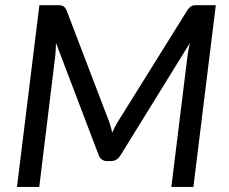

<svg xmlns="http://www.w3.org/2000/svg" viewBox="-20 -738 906 758"><path d="M411 -257Q414.5 -247 417.5 -236.2Q420.5 -225.5 423 -214.5Q428 -225.5 433.2 -236Q438.5 -246.5 445 -257L721.5 -700.5Q726 -706 729.8 -709.2Q733.5 -712.5 737.5 -714.5Q741.5 -716.5 746.2 -717Q751 -717.5 757.5 -717.5H832L743.5 0H656.5L720.5 -519Q722 -529.5 724.2 -542.2Q726.5 -555 729.5 -568L455.5 -124.5Q441.5 -102 417 -102H403Q391.5 -102 382.8 -107.8Q374 -113.5 370 -124.5L201 -568.5Q200.5 -555.5 200 -543Q199.5 -530.5 198.5 -520.5L135 0H47L135.5 -717.5H209Q222 -717.5 228.2 -714.5Q234.5 -711.5 241.5 -700.5L411 -257Z"/></svg>

Font: Lato Medium
Style: Italic
Weight: 500
Italic angle: -7°
Designer: Lukasz Dziedzic
Foundry: tyPoland Lukasz Dziedzic
Version: Version 2.006; 2014-01-15